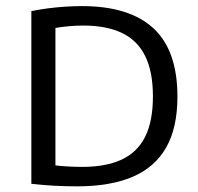

<svg xmlns="http://www.w3.org/2000/svg" viewBox="-20 -622 665 646"><path d="M239 5Q202.5 5 164 3Q125.5 1 85.5 -3.5V-584.5Q111.5 -590 140.2 -593.8Q169 -597.5 198.5 -599.5Q228 -601.5 255.5 -601.5Q415 -601.5 496 -527Q577 -452.5 577 -297Q577 -192 539 -125.5Q501 -59 426 -27Q351 5 239 5ZM257 -60.5Q336 -60.5 388.8 -84.8Q441.5 -109 468 -161.2Q494.5 -213.5 494.5 -297.5Q494.5 -381 468.5 -433.5Q442.5 -486 390.5 -511Q338.5 -536 260.5 -536Q236.5 -536 211.5 -533.8Q186.5 -531.5 166.5 -528V-65.5Q187.5 -63 209.8 -61.8Q232 -60.5 257 -60.5Z"/></svg>

Font: Encode Sans SC
Style: Regular
Weight: 400
Version: Version 3.002